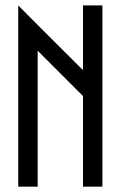

<svg xmlns="http://www.w3.org/2000/svg" viewBox="-20 -704 455 724"><path d="M366.2 -683.6Q366.2 -512.7 366.2 0Q347.7 0 293 0Q293 -85.9 293 -341.8Q250 -384.8 122.1 -512.7Q122.1 -384.8 122.1 0Q103.5 0 48.8 0Q48.8 -25.4 48.8 -62.5Q48.8 -174.8 48.8 -398.4Q48.8 -469.7 48.8 -683.6Q109.4 -622.1 293 -439.5Q293 -500 293 -683.6Q311.5 -683.6 366.2 -683.6Z"/></svg>

Font: ZAANS 2018
Style: Regular
Weight: 400
Designer: Counter Creatives
Version: Version 1.0 - 24-01-18